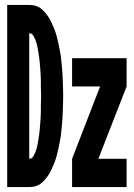

<svg xmlns="http://www.w3.org/2000/svg" viewBox="-20 -755 540 775"><path d="M9 0V-735H98Q114 -735 128 -730Q142 -725 153 -714Q164 -703 172.5 -691Q181 -679 187.5 -665Q194 -651 199.5 -637Q205 -623 209 -608Q213 -593 216 -578.5Q219 -564 222 -549Q225 -534 226.5 -519Q228 -504 229.5 -489Q231 -474 232 -459Q233 -444 233.5 -428.5Q234 -413 234.5 -398Q235 -383 235 -368Q235 -352 234.5 -337Q234 -322 233.5 -306.5Q233 -291 232 -276Q231 -261 229.5 -246Q228 -231 226.5 -216Q225 -201 222 -186Q219 -171 216 -156.5Q213 -142 209 -127Q205 -112 199.5 -98Q194 -84 187.5 -70Q181 -56 172.5 -44Q164 -32 153 -21Q142 -10 128 -5Q114 0 98 0ZM98 -114Q108 -114 113.5 -122.5Q119 -131 122.5 -140Q126 -149 128.5 -158Q131 -167 132.5 -176.5Q134 -186 135.5 -195.5Q137 -205 138.5 -214.5Q140 -224 140.5 -233.5Q141 -243 142 -252.5Q143 -262 143.5 -271.5Q144 -281 144.5 -290.5Q145 -300 145 -310Q145 -320 145 -329.5Q145 -339 145.5 -348.5Q146 -358 146 -368Q146 -377 145.5 -386.5Q145 -396 145 -405.5Q145 -415 145 -425Q145 -435 144.5 -444.5Q144 -454 143.5 -463.5Q143 -473 142 -482.5Q141 -492 140.5 -501.5Q140 -511 138.5 -520.5Q137 -530 135.5 -539.5Q134 -549 132.5 -558.5Q131 -568 128.5 -577Q126 -586 122.5 -595Q119 -604 113.5 -612.5Q108 -621 98 -621ZM271 0V-114L384 -406H271V-520H491V-406L377 -114H491V0Z"/></svg>

Font: Iosevka SS04 Heavy
Style: Regular
Weight: 900
Monospace: yes
Designer: Belleve Invis
Foundry: Belleve Invis
Version: Version 19.0.0; ttfautohint (v1.8.4)